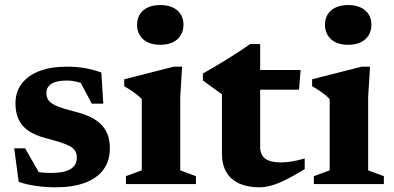

<svg xmlns="http://www.w3.org/2000/svg" viewBox="-20 -744 1591 776"><path d="M247.5 -474.5Q290 -474.5 322.2 -469Q354.5 -463.5 389.5 -451L397.5 -325H351L287 -445.5L339 -396Q316 -407 293 -412.8Q270 -418.5 251 -418.5Q209 -418.5 188.2 -405.5Q167.5 -392.5 167.5 -367.5Q167.5 -349 177.8 -336.5Q188 -324 213.2 -314Q238.5 -304 283.5 -292.5Q317.5 -284 343.5 -272Q369.5 -260 387.2 -242.5Q405 -225 414.5 -201Q424 -177 424 -145Q424 -93.5 397.8 -58.2Q371.5 -23 322.8 -5Q274 13 205.5 13Q163.5 13 124.2 7.2Q85 1.5 55.5 -9L37.5 -144.5H81.5L157 -13L84.5 -61Q101.5 -55 119 -51.5Q136.5 -48 153.8 -46.5Q171 -45 187 -45Q238 -45 264.2 -60.2Q290.5 -75.5 290.5 -107Q290.5 -124 283 -135.2Q275.5 -146.5 259.8 -154.5Q244 -162.5 220.2 -170Q196.5 -177.5 163.5 -186Q120.5 -197.5 93.8 -216.2Q67 -235 54.8 -262.2Q42.5 -289.5 42.5 -325.5Q42.5 -374 68.8 -407.2Q95 -440.5 141.2 -457.5Q187.5 -474.5 247.5 -474.5Z M627.5 -563Q583.5 -563 558.8 -585.2Q534 -607.5 534 -644Q534 -680 558.8 -701.8Q583.5 -723.5 627.5 -723.5Q672 -723.5 696.8 -701.8Q721.5 -680 721.5 -644Q721.5 -607.5 696.8 -585.2Q672 -563 627.5 -563ZM716 -474.5 708.5 -352V-55.5L772 -32V0H489V-32L553 -55.5V-343Q546.5 -351 535.2 -360Q524 -369 510.2 -378.2Q496.5 -387.5 482 -395.5V-423.5L682 -474.5Z M1031.5 -150Q1031.5 -118 1052 -102.8Q1072.5 -87.5 1115 -87.5Q1135.5 -87.5 1159.5 -91.5Q1183.5 -95.5 1211.5 -103.5V-60.5Q1168.5 -34 1135.8 -17.8Q1103 -1.5 1077 5.8Q1051 13 1028 13Q982 13 948 -1.8Q914 -16.5 895.5 -47.2Q877 -78 877 -124.5V-363L800 -418.5V-447Q814.5 -455 833 -465.8Q851.5 -476.5 872.2 -489Q893 -501.5 914 -514.8Q935 -528 954.8 -541Q974.5 -554 991 -566H1031.5V-449ZM968.5 -381.5 969.5 -461H1195L1188.5 -381.5Z M1387 -563Q1343 -563 1318.2 -585.2Q1293.5 -607.5 1293.5 -644Q1293.5 -680 1318.2 -701.8Q1343 -723.5 1387 -723.5Q1431.5 -723.5 1456.2 -701.8Q1481 -680 1481 -644Q1481 -607.5 1456.2 -585.2Q1431.5 -563 1387 -563ZM1475.5 -474.5 1468 -352V-55.5L1531.5 -32V0H1248.5V-32L1312.5 -55.5V-343Q1306 -351 1294.8 -360Q1283.5 -369 1269.8 -378.2Q1256 -387.5 1241.5 -395.5V-423.5L1441.5 -474.5Z"/></svg>

Font: Newsreader
Style: Bold
Weight: 700
Designer: Hugues Gentile
Foundry: Production Type
Version: Version 1.003